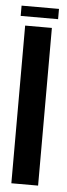

<svg xmlns="http://www.w3.org/2000/svg" viewBox="-51 -699 252 726"><g transform="rotate(5 75.5 -336.0)"><path d="M1 -633.5H143V-672.5H1ZM21 0H122.5V-598.5H21Z"/></g></svg>

Font: Anybody ExtraCondensed Medium
Style: Regular
Weight: 500
Width: 2
Version: Version 1.113;gftools[0.9.25]